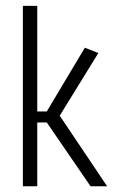

<svg xmlns="http://www.w3.org/2000/svg" viewBox="-20 -648 393 668"><path d="M59.6 0V-627.7H109.6V0ZM295 0 142.7 -222H87.8V-260.2H142.7L275.2 -482L322.2 -463.5L187.8 -245.5L352.7 0Z"/></svg>

Font: Smooch Sans Thin
Style: Regular
Weight: 100
Designer: Robert E. Leuschke
Foundry: Robert E. Leuschke
Version: Version 1.010